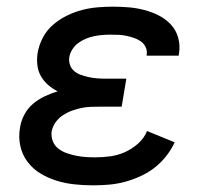

<svg xmlns="http://www.w3.org/2000/svg" viewBox="-20 -548 640 576"><path d="M259 8Q231 8 203 5Q175 2 149.5 -6Q124 -14 101.5 -27.5Q79 -41 63 -62Q47 -83 41 -110Q35 -137 40 -165Q43 -185 53 -204Q63 -223 79 -236.5Q95 -250 114 -259Q133 -268 153 -274Q137 -282 124 -293.5Q111 -305 102.5 -320Q94 -335 92 -353.5Q90 -372 93 -390Q97 -413 108.5 -435Q120 -457 139 -473.5Q158 -490 180.5 -501Q203 -512 226 -518Q249 -524 272.5 -526Q296 -528 319 -528Q343 -528 366.5 -526Q390 -524 413 -518Q436 -512 456.5 -501.5Q477 -491 492.5 -474.5Q508 -458 514.5 -435Q521 -412 517 -388L516 -381H420V-384Q422 -396 417 -406.5Q412 -417 403 -423.5Q394 -430 382.5 -434Q371 -438 359.5 -440.5Q348 -443 336 -443.5Q324 -444 311 -444Q299 -444 287 -443Q275 -442 262.5 -439.5Q250 -437 238 -432Q226 -427 215.5 -419.5Q205 -412 197.5 -400.5Q190 -389 188 -377Q186 -364 190 -353Q194 -342 203 -334.5Q212 -327 223.5 -323Q235 -319 247 -316.5Q259 -314 271 -313Q283 -312 295 -312H359L345 -228H281Q267 -228 252.5 -227.5Q238 -227 224 -224Q210 -221 196 -216Q182 -211 169 -202.5Q156 -194 147 -181.5Q138 -169 135 -154Q133 -139 138 -125.5Q143 -112 154 -103Q165 -94 179 -89Q193 -84 207.5 -81Q222 -78 236.5 -77Q251 -76 266 -76Q288 -76 310.5 -79Q333 -82 354.5 -91.5Q376 -101 394.5 -117.5Q413 -134 421 -155L504 -121Q494 -99 478 -79Q462 -59 442.5 -44Q423 -29 399.5 -18.5Q376 -8 353 -2Q330 4 306 6Q282 8 259 8Z"/></svg>

Font: Iosevka Aile Medium
Style: Italic
Weight: 500
Italic angle: -9°
Designer: Belleve Invis
Foundry: Belleve Invis
Version: Version 31.1.0; ttfautohint (v1.8.4)